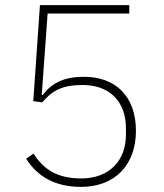

<svg xmlns="http://www.w3.org/2000/svg" viewBox="-20 -718 640 750"><path d="M485 -698H136L110 -323L145 -318C183 -363 222 -386 302 -386C412 -386 472 -318 472 -216V-193C472 -91 408 -21 297 -21C208 -21 152 -53 111 -118L82 -98C127 -28 195 12 297 12C428 12 511 -73 511 -207C511 -339 434 -418 308 -418C234 -418 185 -397 147 -347H143L166 -665H485Z"/></svg>

Font: IBM Plex Devanagari ExtraLight
Style: Regular
Weight: 200
Designer: Mike Abbink, Paul van der Laan, Pieter van Rosmalen, Erin McLaughlin
Foundry: Bold Monday
Version: Version 1.0